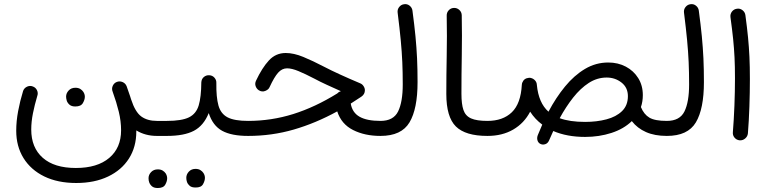

<svg xmlns="http://www.w3.org/2000/svg" viewBox="-20 -648 3755 936"><path d="M351.6 244.1Q261.7 244.1 196 212.2Q130.4 180.2 94.7 122.8Q59.1 65.4 59.1 -10.7Q59.1 -57.1 68.4 -106.4Q77.6 -155.8 92.8 -205.1Q98.1 -219.2 112.1 -225.6Q126 -231.9 139.6 -226.6Q153.8 -221.7 160.4 -208Q167 -194.3 161.6 -179.7Q148.9 -137.2 140.6 -95.7Q132.3 -54.2 132.3 -16.6Q132.3 71.8 188.5 121.3Q244.6 170.9 349.6 170.9Q454.6 170.9 512.5 121.8Q570.3 72.8 570.3 -12.7Q570.3 -57.1 559.1 -103.3Q547.9 -149.4 529.3 -200.7Q523.4 -215.3 529.5 -229.2Q535.6 -243.2 549.3 -248.5Q563.5 -253.9 577.4 -248Q591.3 -242.2 597.2 -228Q606.4 -203.6 613.8 -180.2Q614.3 -179.7 614.3 -179.2V-178.7Q616.7 -170.9 619.1 -163.6Q639.2 -101.6 668.9 -80.1Q698.7 -58.6 744.6 -58.6H745.1Q760.7 -58.6 771 -48.1Q781.2 -37.6 781.2 -22Q781.2 -6.8 771 3.9Q760.7 14.6 745.1 14.6H744.6Q688.5 14.6 644.5 -12.2Q644.5 -9.3 644.5 -6.8Q644.5 68.4 608.6 124.8Q572.8 181.2 506.8 212.6Q440.9 244.1 351.6 244.1ZM302.2 -176.8Q302.2 -193.4 314.7 -206.8Q327.1 -220.2 347.7 -220.2Q361.8 -220.2 371.3 -214.4Q380.9 -208.5 386.2 -200.2Q393.6 -189 393.6 -176.3Q393.6 -162.1 384 -145.5Q374.5 -128.9 347.2 -128.9Q329.1 -128.9 319.3 -137.2Q309.6 -145.5 305.7 -156.2Q302.2 -168.5 302.2 -176.8Z M708 -22Q708 -37.6 719 -48.1Q730 -58.6 745.1 -58.6H793.9Q809.6 -58.6 820.3 -48.1Q831.1 -37.6 831.1 -22Q831.1 -6.8 820.3 3.9Q809.6 14.6 793.9 14.6H745.1Q730 14.6 719 3.9Q708 -6.8 708 -22Z M756.8 -22Q756.8 -37.6 767.8 -48.1Q778.8 -58.6 793.9 -58.6Q865.7 -58.6 901.1 -75.9Q936.5 -93.3 948.7 -134.3Q960.9 -175.3 961.4 -246.1Q962.4 -263.2 973.9 -272.7Q985.4 -282.2 1000.5 -281.2Q1016.1 -280.3 1025.9 -268.8Q1035.6 -257.3 1034.7 -242.7Q1033.7 -174.3 1044.9 -133.8Q1056.2 -93.3 1089.6 -75.9Q1123 -58.6 1189.5 -58.6H1189.9Q1205.6 -58.6 1215.8 -48.1Q1226.1 -37.6 1226.1 -22Q1226.1 -6.8 1215.8 3.9Q1205.6 14.6 1189.9 14.6H1189.5Q1108.4 14.6 1062.7 -10.5Q1017.1 -35.6 997.6 -96.7Q972.7 -35.2 925 -10.3Q877.4 14.6 793.9 14.6Q778.8 14.6 767.8 3.9Q756.8 -6.8 756.8 -22ZM888.2 218.8Q888.2 202.1 900.6 188.7Q913.1 175.3 933.1 175.3Q947.3 175.3 956.8 181.2Q966.3 187 971.7 195.3Q979 206.5 979 219.2Q979 233.4 969.7 250Q960.4 266.6 933.1 266.1Q914.6 266.1 905 258.1Q895.5 250 891.6 239.3Q888.2 229.5 888.2 218.8ZM704.1 220.7Q704.1 204.1 716.6 190.9Q729 177.7 749.5 177.7Q763.2 177.7 772.7 183.3Q782.2 189 788.1 197.8Q794.9 209.5 794.9 221.2Q794.9 235.8 785.6 252.2Q776.4 268.6 749 268.6Q730.5 268.6 720.9 260.3Q711.4 252 707.5 241.2Q704.1 232.4 704.1 220.7Z M1373 -389.6Q1412.1 -389.6 1458.3 -370.6Q1504.4 -351.6 1559.6 -322.8Q1594.2 -304.7 1638.2 -284.7Q1682.1 -264.6 1736.3 -241.7Q1746.1 -237.8 1752.4 -228Q1758.8 -218.3 1758.8 -208Q1758.8 -188.5 1741.7 -176.8Q1715.3 -159.2 1689.9 -143.1Q1697.3 -99.1 1732.9 -78.9Q1768.6 -58.6 1834.5 -58.6H1835Q1850.6 -58.6 1860.8 -48.1Q1871.1 -37.6 1871.1 -22Q1871.1 -6.8 1860.8 3.9Q1850.6 14.6 1835 14.6H1834.5Q1758.3 14.6 1701.2 -14.2Q1644 -43 1624 -105Q1519 -47.4 1412.1 -16.4Q1305.2 14.6 1189.9 14.6Q1174.8 14.6 1163.8 3.7Q1152.8 -7.3 1152.8 -22Q1152.8 -36.6 1163.6 -47.6Q1174.3 -58.6 1189.9 -58.6Q1302.7 -58.6 1409.4 -92Q1516.1 -125.5 1624 -192.4Q1630.9 -200.2 1640.6 -203.1L1641.6 -203.6Q1604.5 -220.2 1572.5 -234.9Q1540.5 -249.5 1513.2 -264.2Q1467.3 -288.1 1434.8 -301.5Q1402.3 -314.9 1379.4 -314.9Q1355 -314.9 1335.9 -293.7Q1316.9 -272.5 1294.4 -223.6Q1289.6 -211.4 1273.4 -204.8Q1257.3 -198.2 1241.7 -208Q1231 -214.8 1226.3 -227.8Q1221.7 -240.7 1228 -254.4Q1257.3 -316.9 1290.8 -353.3Q1324.2 -389.6 1373 -389.6Z M1798.3 -22Q1798.3 -37.6 1809.1 -48.1Q1819.8 -58.6 1835 -58.6Q1897.9 -58.6 1920.7 -104.7Q1943.4 -150.9 1943.4 -236.3Q1943.4 -294.9 1941.2 -345.2Q1939 -395.5 1933.6 -452.4Q1928.2 -509.3 1918.5 -586.4Q1916.5 -601.6 1925.8 -613.5Q1935.1 -625.5 1949.7 -627.4Q1964.8 -629.9 1976.8 -620.4Q1988.8 -610.8 1990.7 -596.2Q2000 -526.9 2005.4 -471.4Q2010.7 -416 2013.2 -363.3Q2015.6 -310.5 2015.6 -247.6Q2015.6 -117.2 1976.3 -51.3Q1937 14.6 1835 14.6Q1819.8 14.6 1809.1 3.9Q1798.3 -6.8 1798.3 -22Z M2155.8 -189.9Q2155.8 -280.3 2157.7 -375.7Q2159.7 -471.2 2157.7 -571.3Q2157.2 -586.9 2167.5 -597.9Q2177.7 -608.9 2192.9 -609.4Q2208 -609.9 2219.2 -599.6Q2230.5 -589.4 2231 -573.7Q2232.9 -474.6 2231.2 -378.7Q2229.5 -282.7 2229.5 -190.9Q2229.5 -140.6 2239.3 -111.8Q2249 -83 2276.4 -70.8Q2303.7 -58.6 2356 -58.6H2356.4Q2372.1 -58.6 2382.3 -48.1Q2392.6 -37.6 2392.6 -22Q2392.6 -6.8 2382.3 3.9Q2372.1 14.6 2356.4 14.6H2356Q2249 14.6 2202.4 -31.5Q2155.8 -77.6 2155.8 -189.9Z M2319.8 -22Q2319.8 -37.6 2330.6 -48.1Q2341.3 -58.6 2356.4 -58.6Q2431.6 -58.6 2475.3 -100.8Q2519 -143.1 2523.9 -234.9Q2523.9 -238.3 2524.9 -241.2Q2524.9 -241.2 2524.9 -241.2Q2525.4 -242.7 2525.4 -243.2Q2525.9 -244.1 2525.9 -244.6Q2526.4 -245.1 2526.4 -245.6Q2534.7 -266.6 2558.1 -268.6H2559.6Q2560.1 -268.6 2560.5 -268.6Q2561 -268.6 2561.5 -268.6Q2562.5 -268.6 2564 -268.6Q2565.9 -268.6 2567.9 -268.1Q2568.4 -268.1 2568.8 -267.6Q2568.8 -267.6 2569.3 -267.6Q2580.6 -264.6 2588.6 -255.6Q2596.7 -246.6 2597.2 -233.9Q2605.5 -146.5 2653.8 -103.5Q2689.9 -171.9 2734.4 -226.1Q2778.8 -280.3 2831.5 -311.8Q2884.3 -343.3 2945.3 -343.3Q2992.7 -343.3 3030.8 -323.2Q3068.8 -303.2 3091.3 -267.3Q3113.8 -231.4 3113.8 -184.1Q3113.8 -153.3 3104.5 -126Q3119.1 -90.3 3145.8 -74.5Q3172.4 -58.6 3230.5 -58.6H3231Q3246.6 -58.6 3256.8 -47.9Q3267.1 -37.1 3267.1 -22Q3267.1 -6.8 3256.8 3.9Q3246.6 14.6 3231 14.6H3230.5Q3171.4 14.6 3129.2 -4.2Q3086.9 -22.9 3060.1 -57.6Q3021 -19.5 2960.9 0Q2900.9 19.5 2832.5 19.5Q2744.1 19.5 2677.2 -9.3Q2667 12.7 2656.7 36.6Q2650.4 51.3 2637.2 55.2Q2624 59.1 2612.8 52.7Q2603.5 47.4 2600.1 35.9Q2596.7 24.4 2601.6 11.2Q2612.3 -15.6 2623.5 -40.5Q2587.9 -66.9 2564.5 -103.5Q2535.2 -47.4 2481.9 -16.4Q2428.7 14.6 2356.4 14.6Q2341.3 14.6 2330.6 3.9Q2319.8 -6.8 2319.8 -22ZM2937.5 -270Q2891.1 -270 2850.3 -243.7Q2809.6 -217.3 2774.2 -172.4Q2738.8 -127.4 2708.5 -71.8Q2757.3 -53.7 2832.5 -53.7Q2889.2 -53.7 2936.5 -66.2Q2983.9 -78.6 3012.5 -106.4Q3041 -134.3 3041 -179.2Q3041 -221.2 3009.8 -245.6Q2978.5 -270 2937.5 -270Z M3194.3 -22Q3194.3 -37.6 3205.1 -48.1Q3215.8 -58.6 3231 -58.6Q3293.9 -58.6 3316.7 -104.7Q3339.4 -150.9 3339.4 -236.3Q3339.4 -294.9 3337.2 -345.2Q3335 -395.5 3329.6 -452.4Q3324.2 -509.3 3314.5 -586.4Q3312.5 -601.6 3321.8 -613.5Q3331.1 -625.5 3345.7 -627.4Q3360.8 -629.9 3372.8 -620.4Q3384.8 -610.8 3386.7 -596.2Q3396 -526.9 3401.4 -471.4Q3406.7 -416 3409.2 -363.3Q3411.6 -310.5 3411.6 -247.6Q3411.6 -117.2 3372.3 -51.3Q3333 14.6 3231 14.6Q3215.8 14.6 3205.1 3.9Q3194.3 -6.8 3194.3 -22Z M3541 -564.5Q3539.1 -579.6 3548.3 -591.6Q3557.6 -603.5 3572.8 -605.5Q3587.4 -607.9 3599.6 -598.4Q3611.8 -588.9 3613.8 -574.2Q3622.1 -512.7 3626.7 -465.3Q3631.3 -418 3633.5 -370.8Q3635.7 -323.7 3635.7 -262.7Q3635.7 -197.8 3633.3 -127.9Q3630.9 -58.1 3626 2.4Q3624.5 17.1 3612.8 27.1Q3601.1 37.1 3585.9 36.1Q3570.8 34.7 3561 23.2Q3551.3 11.7 3552.7 -3.4Q3557.6 -63.5 3560.3 -133.1Q3563 -202.6 3563 -266.1Q3563 -324.2 3560.8 -368.4Q3558.6 -412.6 3554 -458Q3549.3 -503.4 3541 -564.5Z"/></svg>

Font: Mikhak Regular
Style: Regular
Weight: 400
Designer: Amin Abedi
Version: Version 3.3